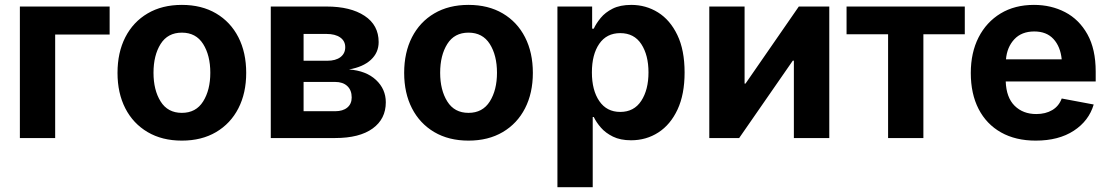

<svg xmlns="http://www.w3.org/2000/svg" viewBox="-20 -573 4606 797"><path d="M435.1 -545.9V-429.7H209V0H62.5V-545.9Z M734.9 10.7Q652.8 10.7 592.8 -24.7Q532.7 -60.1 500.2 -123.3Q467.8 -186.5 467.8 -270.5Q467.8 -355 500.2 -418.5Q532.7 -481.9 592.8 -517.3Q652.8 -552.7 734.9 -552.7Q816.9 -552.7 877 -517.3Q937 -481.9 969.5 -418.5Q1002 -355 1002 -270.5Q1002 -186.5 969.5 -123.3Q937 -60.1 877 -24.7Q816.9 10.7 734.9 10.7ZM734.9 -104.5Q793.5 -104.5 823.2 -151.9Q853 -199.2 853 -271Q853 -343.3 823.2 -390.4Q793.5 -437.5 734.9 -437.5Q676.3 -437.5 646.7 -390.4Q617.2 -343.3 617.2 -271Q617.2 -199.2 646.7 -151.9Q676.3 -104.5 734.9 -104.5Z M1104 0V-545.9H1335.4Q1435.1 -545.9 1493.4 -507.3Q1551.8 -468.8 1551.8 -398.4Q1551.8 -354.5 1519.5 -324.7Q1487.3 -294.9 1428.7 -284.7Q1500 -279.3 1540.8 -241.2Q1581.5 -203.1 1581.5 -148.4Q1581.5 -79.1 1526.9 -39.6Q1472.2 0 1371.1 0ZM1240.2 -111.3H1371.1Q1403.3 -111.3 1421.6 -126.5Q1439.9 -141.6 1439.9 -168.5Q1439.9 -198.7 1421.6 -215.8Q1403.3 -232.9 1371.1 -232.9H1240.2ZM1240.2 -320.8H1338.4Q1373.5 -320.8 1393.3 -335.9Q1413.1 -351.1 1413.1 -377Q1413.1 -402.8 1392.3 -417.5Q1371.6 -432.1 1335.4 -432.1H1240.2Z M1924.8 10.7Q1842.8 10.7 1782.7 -24.7Q1722.7 -60.1 1690.2 -123.3Q1657.7 -186.5 1657.7 -270.5Q1657.7 -355 1690.2 -418.5Q1722.7 -481.9 1782.7 -517.3Q1842.8 -552.7 1924.8 -552.7Q2006.8 -552.7 2066.9 -517.3Q2127 -481.9 2159.4 -418.5Q2191.9 -355 2191.9 -270.5Q2191.9 -186.5 2159.4 -123.3Q2127 -60.1 2066.9 -24.7Q2006.8 10.7 1924.8 10.7ZM1924.8 -104.5Q1983.4 -104.5 2013.2 -151.9Q2043 -199.2 2043 -271Q2043 -343.3 2013.2 -390.4Q1983.4 -437.5 1924.8 -437.5Q1866.2 -437.5 1836.7 -390.4Q1807.1 -343.3 1807.1 -271Q1807.1 -199.2 1836.7 -151.9Q1866.2 -104.5 1924.8 -104.5Z M2293.9 204.1V-545.9H2438V-454.1H2444.8Q2454.6 -475.6 2473.4 -498.5Q2492.2 -521.5 2523.2 -537.1Q2554.2 -552.7 2600.6 -552.7Q2661.1 -552.7 2711.4 -521.5Q2761.7 -490.2 2791.7 -427.7Q2821.8 -365.2 2821.8 -272Q2821.8 -181.2 2792.5 -118.4Q2763.2 -55.7 2712.9 -23.2Q2662.6 9.3 2599.6 9.3Q2555.2 9.3 2524.4 -5.9Q2493.7 -21 2474.4 -43.2Q2455.1 -65.4 2444.8 -87.4H2440.4V204.1ZM2554.7 -108.4Q2611.8 -108.4 2641.8 -154.3Q2671.9 -200.2 2671.9 -272.5Q2671.9 -344.2 2642.1 -389.9Q2612.3 -435.5 2554.7 -435.5Q2498 -435.5 2467.5 -391.1Q2437 -346.7 2437 -272.5Q2437 -198.2 2467.8 -153.3Q2498.5 -108.4 2554.7 -108.4Z M3422.4 0H3275.4V-321.3H3271L3048.3 0H2924.3V-545.9H3070.8V-226.1H3074.7L3295.9 -545.9H3422.4Z M3666.5 0V-430.7H3494.1V-545.9H3984.9V-430.7H3813V0Z M4279.3 10.7Q4195.8 10.7 4135.3 -23.4Q4074.7 -57.6 4042.2 -120.6Q4009.8 -183.6 4009.8 -270Q4009.8 -354.5 4042.2 -418Q4074.7 -481.4 4133.5 -517.1Q4192.4 -552.7 4272 -552.7Q4343.3 -552.7 4401.4 -522.5Q4459.5 -492.2 4493.9 -430.7Q4528.3 -369.1 4528.3 -275.9V-234.9H4154.8Q4157.2 -168 4191.9 -133.8Q4226.6 -99.6 4281.7 -99.6Q4320.3 -99.6 4347.9 -116Q4375.5 -132.3 4387.2 -164.1L4520 -139.2Q4500 -71.3 4437.3 -30.3Q4374.5 10.7 4279.3 10.7ZM4155.8 -326.7H4387.2Q4381.8 -379.9 4353 -411.1Q4324.2 -442.4 4273.4 -442.4Q4220.7 -442.4 4190.4 -409.9Q4160.2 -377.4 4155.8 -326.7Z"/></svg>

Font: Inter-Bold
Style: Bold
Weight: 700
Designer: Rasmus Andersson
Foundry: rsms
Version: Version 4.000;git-a52131595